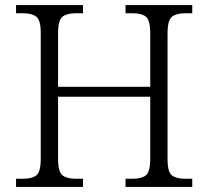

<svg xmlns="http://www.w3.org/2000/svg" viewBox="-20 -734 818 754"><path d="M43 0V-32H70Q106 -32 123 -45.5Q140 -59 140 -111V-605Q140 -655 122.5 -668.5Q105 -682 70 -682H43V-714H306V-682H278Q243 -682 225.5 -668.5Q208 -655 208 -603V-393H570V-603Q570 -655 553 -668.5Q536 -682 500 -682H473V-714H735V-682H708Q673 -682 655.5 -668.5Q638 -655 638 -603V-109Q638 -58 655.5 -45Q673 -32 708 -32H735V0H473V-32H500Q536 -32 553 -45.5Q570 -59 570 -111V-354H208V-111Q208 -59 225.5 -45.5Q243 -32 278 -32H306V0Z"/></svg>

Font: Noto Serif Gurmukhi Light
Style: Regular
Weight: 300
Designer: Vaibhav Singh and the Monotype Design Team
Foundry: Monotype Imaging Inc.
Version: Version 2.004; ttfautohint (v1.8.4.7-5d5b)